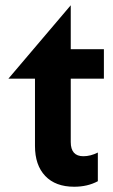

<svg xmlns="http://www.w3.org/2000/svg" viewBox="-20 -699 428 730"><path d="M262 11Q313 11 352 -10V-119Q324 -105 297 -105Q249 -105 249 -159V-400H375V-512H249V-679L12 -400H113V-144Q113 -71 152 -30Q191 11 262 11Z"/></svg>

Font: Geom SemiBold
Style: Bold
Weight: 600
Version: Version 1.102